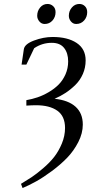

<svg xmlns="http://www.w3.org/2000/svg" viewBox="-20 -637 499 960"><path d="M85 282.2Q114.3 264.6 138.2 248.8Q162.1 232.9 195.3 204.6Q228.5 176.3 250.7 147.9Q272.9 119.6 289.1 81.1Q305.2 42.5 305.2 2.9Q305.2 -56.2 266.6 -83.5Q228 -110.8 160.2 -110.8Q138.2 -110.8 111.8 -108.9V-136.2Q140.1 -141.1 167.7 -150.4Q195.3 -159.7 223.6 -176.3Q252 -192.9 272.9 -213.9Q293.9 -234.9 307.4 -265.1Q320.8 -295.4 320.8 -330.1Q320.8 -371.6 300.5 -397.2Q280.3 -422.9 238.8 -422.9Q190.9 -422.9 150.9 -396L111.8 -314H87.9L99.1 -390.1Q102.5 -416.5 149.9 -434.3Q197.3 -452.1 243.2 -452.1Q318.8 -452.1 363.5 -422.1Q408.2 -392.1 408.2 -335Q408.2 -298.8 394.3 -267.1Q380.4 -235.4 356.7 -212.2Q333 -189 307.6 -172.4Q282.2 -155.8 252.9 -143.1Q321.3 -136.2 357.7 -103.5Q394 -70.8 394 -14.2Q394 29.3 371.6 73.2Q349.1 117.2 315.7 151.9Q282.2 186.5 239.7 218Q197.3 249.5 160.9 269.8Q124.5 290 92.8 303.2ZM166 -558.1Q166 -582 180.7 -599.6Q195.3 -617.2 217.8 -617.2Q233.9 -617.2 245.8 -606.2Q257.8 -595.2 257.8 -576.2Q257.8 -551.8 242.4 -534.4Q227.1 -517.1 203.1 -517.1Q187.5 -517.1 176.8 -529.8Q166 -542.5 166 -558.1ZM324.2 -558.1Q324.2 -582 339.4 -599.6Q354.5 -617.2 377 -617.2Q393.1 -617.2 404.5 -606.2Q416 -595.2 416 -576.2Q416 -551.8 400.4 -534.4Q384.8 -517.1 360.8 -517.1Q345.2 -517.1 334.7 -529.8Q324.2 -542.5 324.2 -558.1Z"/></svg>

Font: Dihjauti S
Style: Bold Italic
Weight: 700
Italic angle: -9°
Designer: T. Christopher White
Version: Version 3.0.0